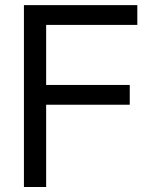

<svg xmlns="http://www.w3.org/2000/svg" viewBox="-20 -748 602 768"><path d="M75.7 0V-727.5H529.3V-648.4H164.6V-408.2H499V-329.1H164.6V0Z"/></svg>

Font: Inter 28pt
Style: Regular
Weight: 400
Designer: Rasmus Andersson
Foundry: rsms
Version: Version 4.001;git-66647c0bb